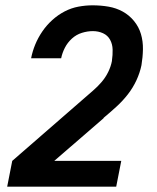

<svg xmlns="http://www.w3.org/2000/svg" viewBox="-20 -702 590 722"><path d="M417 0H7L26 -97L295 -331Q312 -346 329.5 -361Q347 -376 362 -393.5Q377 -411 387 -431.5Q397 -452 401 -473V-475Q404 -495 403.5 -515.5Q403 -536 394 -552.5Q385 -569 367.5 -577Q350 -585 329 -585Q309 -585 288 -578.5Q267 -572 250.5 -557Q234 -542 224 -522.5Q214 -503 210 -483H97Q102 -509 112.5 -534.5Q123 -560 139 -583.5Q155 -607 176.5 -626.5Q198 -646 223 -659Q248 -672 275 -677Q302 -682 328 -682Q359 -682 388 -677Q417 -672 441.5 -658.5Q466 -645 484 -623Q502 -601 510 -574Q518 -547 517.5 -517Q517 -487 512 -457Q506 -428 493 -400Q480 -372 461 -347.5Q442 -323 418.5 -301.5Q395 -280 371 -260L370 -259Q370 -258 369.5 -258Q369 -258 369 -257L184 -97H436Z"/></svg>

Font: Lode
Style: Bold Italic
Weight: 700
Italic angle: -11°
Monospace: yes
Designer: Belleve Invis
Foundry: Belleve Invis
Version: Version 29.2.0; ttfautohint (v1.8.3)